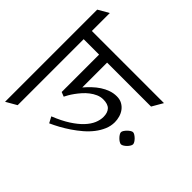

<svg xmlns="http://www.w3.org/2000/svg" viewBox="-199 -848 1092 1092"><g transform="rotate(-45 347.0 -302.0)"><path d="M525.9 -391.6H326.2Q346.2 -374.5 365 -354.7Q383.8 -335 398.2 -313Q412.6 -291 421.1 -266.8Q429.7 -242.7 429.7 -216.8Q429.7 -191.9 419.4 -173.6Q409.2 -155.3 393.1 -143.6Q377 -131.8 356.9 -126.2Q336.9 -120.6 317.4 -120.6Q286.6 -120.6 257.8 -132.8Q229 -145 202.9 -165.3Q176.8 -185.5 153.8 -212.4Q130.9 -239.3 111.3 -268.1Q91.8 -296.9 75.9 -325.9Q60.1 -355 48.8 -380.4L85.4 -399.9Q108.9 -341.3 135 -300.8Q161.1 -260.3 188 -235.1Q214.8 -210 241.5 -198.7Q268.1 -187.5 293 -187.5Q326.7 -187.5 344.7 -204.3Q362.8 -221.2 362.8 -259.3Q362.8 -280.3 354 -300.3Q345.2 -320.3 331.5 -337.9Q317.9 -355.5 301 -370.4Q284.2 -385.3 267.6 -397.2Q251 -409.2 236.8 -417.2Q222.7 -425.3 214.4 -429.2L225.1 -456.1H525.9V-580.1H-4.9L-42 -644.5H699.2L736.3 -580.1H591.8V0L525.9 -38.1ZM252.9 -7.3Q252.9 -13.7 258.1 -22Q263.2 -30.3 270.8 -37.8Q278.3 -45.4 286.9 -50.8Q295.4 -56.2 301.8 -56.2Q308.1 -56.2 316.4 -50.8Q324.7 -45.4 332.3 -37.8Q339.8 -30.3 345.2 -22Q350.6 -13.7 350.6 -7.3Q350.6 -1 345.2 7.6Q339.8 16.1 332.3 23.7Q324.7 31.2 316.4 36.4Q308.1 41.5 301.8 41.5Q295.4 41.5 286.9 36.4Q278.3 31.2 270.8 23.7Q263.2 16.1 258.1 7.6Q252.9 -1 252.9 -7.3Z"/></g></svg>

Font: Kurinto Seri
Style: Regular
Weight: 400
Designer: Kurinto was developed by Clint Goss from a range of fonts that are compatible with the SIL Open Font License Version 1.1
Foundry: Clinton F. Goss
Version: Version 2.196; July 25, 2020